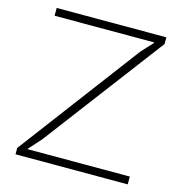

<svg xmlns="http://www.w3.org/2000/svg" viewBox="-117 -916 972 1023"><g transform="rotate(15 369.5 -405.0)"><path d="M679 0H60V-35L561 -701L620 -765V-767H70V-810H675V-773L177 -114L115 -45V-43H679Z"/></g></svg>

Font: TypoPRO Sinkin Sans
Style: 200 X Light
Weight: 200
Designer: Keith Bates
Foundry: K-Type
Version: Sinkin Sans (version 1.0)  by Keith Bates   •   © 2014   www